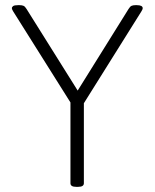

<svg xmlns="http://www.w3.org/2000/svg" viewBox="-20 -722 599 744"><path d="M275 2Q253 2 253 -12V-325L31 -678Q26 -686 26 -690Q26 -695 31 -698.5Q36 -702 50 -702H56Q65 -702 71 -699.5Q77 -697 83 -687L281 -371L478 -687Q484 -697 490 -699.5Q496 -702 505 -702H510Q533 -702 533 -690Q533 -686 528 -678L305 -322V-12Q305 2 283 2Z"/></svg>

Font: Asap ExtraLight
Style: Regular
Weight: 200
Designer: Pablo Cosgaya
Foundry: Omnibus-Type
Version: Version 3.001; ttfautohint (v1.8.4.7-5d5b)